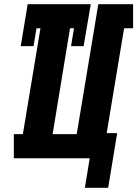

<svg xmlns="http://www.w3.org/2000/svg" viewBox="-20 -755 655 916"><path d="M496 141H385L408 0H46V-115H89L173 -620H154L140 -535H79L112 -735H413L379 -535H319L333 -620H314L231 -115H346L449 -735H615V-620H572L489 -120H539Z"/></svg>

Font: Iosevka Slab Heavy Extended
Style: Italic
Weight: 900
Width: 7
Italic angle: -9°
Monospace: yes
Designer: Belleve Invis
Foundry: Belleve Invis
Version: Version 11.1.0; ttfautohint (v1.8.3)